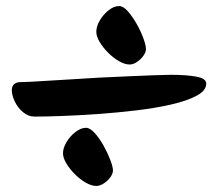

<svg xmlns="http://www.w3.org/2000/svg" viewBox="-20 -652 701 634"><path d="M95 -267Q73 -267 55.5 -282Q38 -297 28.5 -317.5Q19 -338 19 -354Q19 -381 50 -381Q69 -381 115 -384Q161 -387 215 -390Q256 -393 305 -395.5Q354 -398 402 -400Q450 -402 488 -403.5Q526 -405 544 -405Q595 -405 628 -399Q661 -393 661 -376Q661 -353 629.5 -336Q598 -319 545.5 -307Q493 -295 430 -287.5Q367 -280 303 -275.5Q239 -271 184.5 -269Q130 -267 95 -267ZM188 -146Q188 -163 199.5 -182.5Q211 -202 229 -216Q247 -230 264 -230Q277 -230 292.5 -213Q308 -196 321.5 -172Q335 -148 344 -124.5Q353 -101 353 -89Q353 -79 344.5 -67Q336 -55 323 -46.5Q310 -38 298 -38Q282 -38 263 -49Q244 -60 227 -77Q210 -94 199 -112.5Q188 -131 188 -146ZM298 -547Q298 -565 309.5 -584.5Q321 -604 338.5 -618Q356 -632 373 -632Q387 -632 402 -615Q417 -598 431 -573.5Q445 -549 453.5 -525.5Q462 -502 462 -490Q462 -480 453.5 -468Q445 -456 432.5 -447.5Q420 -439 408 -439Q392 -439 373 -450Q354 -461 337 -478Q320 -495 309 -513.5Q298 -532 298 -547Z"/></svg>

Font: Kalam Variable Light
Style: Regular
Weight: 300
Designer: Lipi Raval, Jonny Pinhorn
Foundry: Indian Type Foundry
Version: Version 3.000